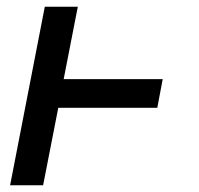

<svg xmlns="http://www.w3.org/2000/svg" viewBox="-20 -550 590 570"><path d="M10 0 113 -530H211L169 -315H463L447 -230H153L108 0Z"/></svg>

Font: Lode Dark
Style: Bold Italic
Weight: 700
Italic angle: -11°
Monospace: yes
Designer: Belleve Invis
Foundry: Belleve Invis
Version: Version 29.2.0; ttfautohint (v1.8.3)